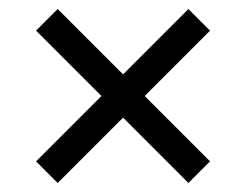

<svg xmlns="http://www.w3.org/2000/svg" viewBox="-20 -565 546 426"><path d="M108 -159 60 -207 205 -352 60 -497 108 -545 253 -400 398 -545 446 -497 301 -352 446 -207 398 -159 253 -304Z"/></svg>

Font: Domine
Style: Regular
Weight: 400
Designer: Pablo Impallari, Rodrigo Fuenzalida, Brenda Gallo
Foundry: Pablo Impallari, Rodrigo Fuenzalida, Brenda Gallo
Version: Version 2.000